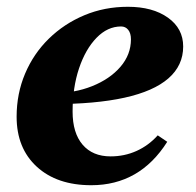

<svg xmlns="http://www.w3.org/2000/svg" viewBox="-20 -531 578 566"><path d="M249 15Q148 15 88.5 -39.5Q29 -94 29 -187Q29 -255 54 -314Q79 -373 124 -417Q169 -461 228.5 -486Q288 -511 357 -511Q430 -511 475 -479Q520 -447 520 -394Q520 -338 476.5 -300Q433 -262 347 -243Q261 -224 134 -224V-256Q199 -256 251.5 -277Q304 -298 335 -334Q366 -370 366 -415Q366 -433 358 -443Q350 -453 337 -453Q297 -453 264.5 -419.5Q232 -386 213 -329.5Q194 -273 194 -202Q194 -139 223.5 -104.5Q253 -70 306 -70Q347 -70 382.5 -86Q418 -102 445 -132L473 -113Q392 15 249 15Z"/></svg>

Font: Platypi Light
Style: Bold Italic
Weight: 700
Italic angle: -13°
Version: Version 1.200